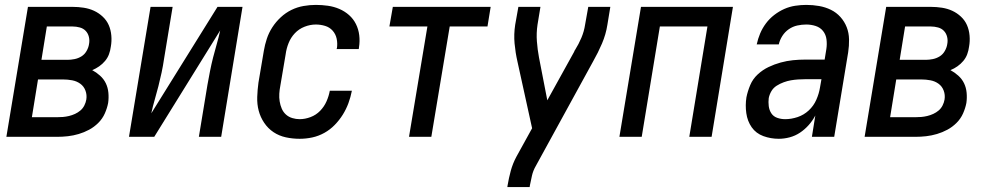

<svg xmlns="http://www.w3.org/2000/svg" viewBox="-20 -558 4040 783"><path d="M6 0 94 -530H276Q299 -530 321.5 -526.5Q344 -523 363.5 -514Q383 -505 399 -490Q415 -475 423.5 -455.5Q432 -436 434 -413Q436 -390 432 -368Q430 -352 424.5 -337Q419 -322 408.5 -309.5Q398 -297 384.5 -287.5Q371 -278 356 -272Q373 -263 388 -249.5Q403 -236 411.5 -218.5Q420 -201 422 -180Q424 -159 421 -138Q417 -117 407.5 -95.5Q398 -74 381 -57Q364 -40 343.5 -29Q323 -18 301 -11.5Q279 -5 257 -2.5Q235 0 213 0ZM149 -314H255Q269 -314 284 -317Q299 -320 312 -328Q325 -336 333 -350Q341 -364 343 -378Q346 -393 342.5 -407.5Q339 -422 329.5 -432Q320 -442 305.5 -446Q291 -450 276 -450H171ZM110 -80H213Q225 -80 237 -81Q249 -82 261.5 -85Q274 -88 286 -93.5Q298 -99 308 -107.5Q318 -116 324 -128Q330 -140 332 -152Q335 -171 328.5 -188.5Q322 -206 307.5 -216.5Q293 -227 274.5 -230.5Q256 -234 237 -234H135Z M506 0 594 -530H684L649 -318Q645 -290 639 -262Q633 -234 626 -206.5Q619 -179 611 -151.5Q603 -124 597 -96L867 -530H969L882 0H791L826 -212Q831 -240 836.5 -268Q842 -296 849 -323.5Q856 -351 864 -378.5Q872 -406 878 -434L609 0Z M1202 8Q1173 8 1145.5 2Q1118 -4 1095.5 -19Q1073 -34 1057.5 -57Q1042 -80 1035 -106.5Q1028 -133 1029 -162.5Q1030 -192 1034 -221L1056 -351Q1060 -375 1068 -399.5Q1076 -424 1090.5 -446.5Q1105 -469 1125 -487.5Q1145 -506 1168.5 -517.5Q1192 -529 1217.5 -533.5Q1243 -538 1268 -538Q1293 -538 1317.5 -534.5Q1342 -531 1364 -521.5Q1386 -512 1403.5 -496.5Q1421 -481 1431.5 -460Q1442 -439 1445 -414.5Q1448 -390 1444 -365Q1444 -363 1443.5 -361Q1443 -359 1443 -358H1353Q1353 -359 1353 -360Q1353 -361 1354 -361Q1357 -381 1353 -400Q1349 -419 1336.5 -433Q1324 -447 1305.5 -452.5Q1287 -458 1268 -458Q1245 -458 1222 -449Q1199 -440 1182.5 -422.5Q1166 -405 1157 -382.5Q1148 -360 1145 -337L1123 -207Q1120 -192 1119 -176Q1118 -160 1120.5 -144.5Q1123 -129 1129 -115Q1135 -101 1146 -91Q1157 -81 1172 -76.5Q1187 -72 1202 -72Q1224 -72 1246.5 -80.5Q1269 -89 1285.5 -106Q1302 -123 1311.5 -144.5Q1321 -166 1325 -188H1415Q1410 -162 1401 -137.5Q1392 -113 1378 -90.5Q1364 -68 1345 -48.5Q1326 -29 1302.5 -16Q1279 -3 1253.5 2.5Q1228 8 1202 8Z M1648 0 1723 -450H1568L1582 -530H1981L1968 -450H1814L1739 0Z M2049 205 2050 198Q2055 168 2063 138.5Q2071 109 2086 81Q2086 81 2086 81Q2086 81 2086 81Q2086 81 2086 81Q2086 81 2086 81L2150 -35L2090 -308Q2082 -343 2078.5 -380.5Q2075 -418 2081 -457L2094 -530H2184L2172 -457Q2167 -423 2169.5 -389.5Q2172 -356 2178 -324L2212 -149L2321 -346Q2322 -348 2322.5 -349.5Q2323 -351 2324 -353L2325 -354Q2340 -378 2351 -404Q2362 -430 2366 -457L2379 -530H2469L2457 -457Q2451 -418 2435 -380.5Q2419 -343 2399 -308L2165 119Q2154 138 2149.5 158Q2145 178 2141 198L2140 205Z M2506 0 2594 -530H2969L2882 0H2791L2865 -450H2671L2597 0Z M3156 8Q3123 8 3093 -3Q3063 -14 3045.5 -39Q3028 -64 3023.5 -96.5Q3019 -129 3024 -161Q3029 -186 3039.5 -211Q3050 -236 3070 -254.5Q3090 -273 3114 -284.5Q3138 -296 3163.5 -303Q3189 -310 3214 -312.5Q3239 -315 3265 -315H3343L3350 -358Q3353 -378 3350.5 -397.5Q3348 -417 3336.5 -431.5Q3325 -446 3306.5 -452Q3288 -458 3268 -458Q3250 -458 3231.5 -454Q3213 -450 3197 -439Q3181 -428 3170.5 -411.5Q3160 -395 3156 -377H3066Q3071 -400 3080 -421.5Q3089 -443 3103.5 -462.5Q3118 -482 3137.5 -497Q3157 -512 3178.5 -521.5Q3200 -531 3223 -534.5Q3246 -538 3268 -538Q3295 -538 3320.5 -533.5Q3346 -529 3368.5 -518Q3391 -507 3407.5 -488.5Q3424 -470 3433 -447Q3442 -424 3442.5 -397.5Q3443 -371 3439 -345L3382 0H3291L3305 -87Q3294 -66 3278 -48Q3262 -30 3242.5 -17Q3223 -4 3200.5 2Q3178 8 3156 8ZM3182 -72Q3207 -72 3232.5 -80.5Q3258 -89 3278 -107.5Q3298 -126 3309 -151Q3320 -176 3324 -201L3330 -235H3265Q3250 -235 3235 -234Q3220 -233 3205.5 -230.5Q3191 -228 3176 -222.5Q3161 -217 3147.5 -208.5Q3134 -200 3126 -186.5Q3118 -173 3115 -158Q3113 -142 3115 -125.5Q3117 -109 3125.5 -96Q3134 -83 3149.5 -77.5Q3165 -72 3182 -72Z M3506 0 3594 -530H3776Q3799 -530 3821.5 -526.5Q3844 -523 3863.5 -514Q3883 -505 3899 -490Q3915 -475 3923.5 -455.5Q3932 -436 3934 -413Q3936 -390 3932 -368Q3930 -352 3924.5 -337Q3919 -322 3908.5 -309.5Q3898 -297 3884.5 -287.5Q3871 -278 3856 -272Q3873 -263 3888 -249.5Q3903 -236 3911.5 -218.5Q3920 -201 3922 -180Q3924 -159 3921 -138Q3917 -117 3907.5 -95.5Q3898 -74 3881 -57Q3864 -40 3843.5 -29Q3823 -18 3801 -11.5Q3779 -5 3757 -2.5Q3735 0 3713 0ZM3649 -314H3755Q3769 -314 3784 -317Q3799 -320 3812 -328Q3825 -336 3833 -350Q3841 -364 3843 -378Q3846 -393 3842.5 -407.5Q3839 -422 3829.5 -432Q3820 -442 3805.5 -446Q3791 -450 3776 -450H3671ZM3610 -80H3713Q3725 -80 3737 -81Q3749 -82 3761.5 -85Q3774 -88 3786 -93.5Q3798 -99 3808 -107.5Q3818 -116 3824 -128Q3830 -140 3832 -152Q3835 -171 3828.5 -188.5Q3822 -206 3807.5 -216.5Q3793 -227 3774.5 -230.5Q3756 -234 3737 -234H3635Z"/></svg>

Font: Iosevka Curly Medium Oblique
Style: Regular
Weight: 500
Italic angle: -9°
Monospace: yes
Designer: Belleve Invis
Foundry: Belleve Invis
Version: Version 11.1.0; ttfautohint (v1.8.3)